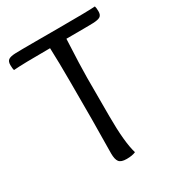

<svg xmlns="http://www.w3.org/2000/svg" viewBox="-163 -763 791 865"><g transform="rotate(-30 232.5 -330.5)"><path d="M194 -54 196 -231V-431Q196 -524 193 -602Q51 -602 3 -598Q0 -607 0 -626Q0 -645 10.5 -652Q21 -659 45 -660Q69 -661 151 -661H269Q427 -661 462 -664Q465 -655 465 -636.5Q465 -618 454.5 -611Q444 -604 417 -603Q390 -602 278 -602Q271 -459 271 -404V-203Q271 -68 290 -5Q272 3 243 3Q214 3 204 -10Q194 -23 194 -54Z"/></g></svg>

Font: Overlock
Style: Regular
Weight: 400
Designer: Dario Muhafara
Foundry: Dario Manuel Muhafara
Version: Version 1.002